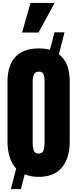

<svg xmlns="http://www.w3.org/2000/svg" viewBox="-20 -1197 526 1308"><path d="M54.2 90.8 90.3 -49.3Q31.2 -111.8 31.2 -234.4V-642.6Q31.2 -753.4 85.7 -810.3Q140.1 -867.2 243.2 -867.2Q285.6 -867.2 320.3 -857.4L351.1 -976.6H419.4L381.3 -827.6Q455.1 -772 455.1 -642.6V-234.4Q455.1 -119.6 401.9 -55.9Q348.6 7.8 243.2 7.8Q189.5 7.8 148.4 -9.3L122.6 90.8ZM244.6 -150.4Q269 -150.4 276.4 -172.6Q283.7 -194.8 283.7 -226.1V-645.5Q283.7 -668.5 277.3 -688.7Q271 -709 245.6 -709Q220.7 -709 211.7 -690.2Q202.6 -671.4 202.6 -644V-225.1Q202.6 -191.4 210.4 -170.9Q218.3 -150.4 244.6 -150.4ZM242.7 -975.6H130.4L188 -1176.8H352.1Z"/></svg>

Font: webenart
Style: Regular
Weight: 400
Designer: Vernon Adams
Foundry: Vernon Adams
Version: Version 2.116; ttfautohint (v1.8.3)